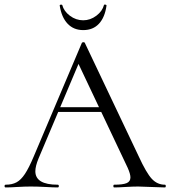

<svg xmlns="http://www.w3.org/2000/svg" viewBox="-24 -822 747 842"><path d="M228 -352H434L441 -331H213ZM699 0Q680 0 640 -2Q600 -4 582 -4Q560 -4 526 -2Q494 0 477 0Q473 0 473 -6Q473 -12 477 -12Q515 -12 531.5 -19Q548 -26 548 -44Q548 -59 536 -86L314 -555L339 -586L145 -127Q131 -93 131 -71Q131 -12 229 -12Q234 -12 234 -6Q234 0 229 0Q211 0 177 -2Q139 -4 111 -4Q85 -4 51 -2Q21 0 1 0Q-4 0 -4 -6Q-4 -12 1 -12Q29 -12 48.5 -22.5Q68 -33 85.5 -59.5Q103 -86 124 -136L335 -634Q337 -637 342 -637Q347 -637 348 -634L584 -137Q618 -63 642 -37.5Q666 -12 699 -12Q703 -12 703 -6Q703 0 699 0ZM238 -797Q237 -801 242.5 -801.5Q248 -802 249 -800Q256 -773 282.5 -753Q309 -733 341 -733Q372 -733 398.5 -753Q425 -773 432 -800Q432 -802 436 -802Q439 -802 441.5 -800.5Q444 -799 443 -797Q436 -746 410 -718Q384 -690 341 -690Q299 -690 272.5 -718Q246 -746 238 -797Z"/></svg>

Font: Cormorant Unicase
Style: Regular
Weight: 400
Designer: Christian Thalmann (Catharsis Fonts)
Foundry: Catharsis Fonts
Version: Version 4.000